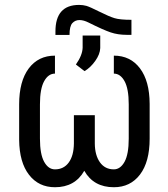

<svg xmlns="http://www.w3.org/2000/svg" viewBox="-20 -763 694 793"><path d="M450.2 -533.2V-459C468.1 -459 482.8 -448.6 494.4 -427.7C505.9 -406.9 511.7 -375 511.7 -332V-190.4C511.7 -147.5 505.9 -115.6 494.4 -94.7C482.8 -73.9 468.1 -63.5 450.2 -63.5C425.8 -63.5 406.7 -73.2 392.8 -92.5C379 -111.9 371.9 -137.7 371.6 -169.9V-287.1H285.2V-170.4C284.8 -136.9 277.8 -110.7 263.9 -91.8C250.1 -72.9 231.1 -63.5 207 -63.5C188.8 -63.5 173.9 -73.9 162.4 -94.7C150.8 -115.6 145 -147.5 145 -190.4V-332C145 -375 150.8 -406.9 162.4 -427.7C173.9 -448.6 188.8 -459 207 -459V-533.2C161.1 -533.2 125 -515.5 98.6 -480.2C72.3 -444.9 59.1 -395.5 59.1 -332V-185.5C59.7 -123.4 73.3 -75.2 99.9 -41C126.4 -6.8 162.1 10.3 207 10.3C262 10.3 302.4 -12.4 328.1 -57.6C353.8 -12.4 394.5 10.3 450.2 10.3C495.8 10.3 531.8 -7.2 558.3 -42.2C584.9 -77.2 598.1 -126.6 598.1 -190.4V-334C597.8 -396.8 584.5 -445.7 558.1 -480.7C531.7 -515.7 495.8 -533.2 450.2 -533.2ZM522.9 -681.2C491.4 -681.2 468.1 -683.4 453.1 -688C438.2 -692.5 417.3 -701.5 390.6 -714.8C363.9 -728.2 345.9 -736.2 336.7 -738.8C327.4 -741.4 317.4 -742.7 306.6 -742.7C241.5 -742.7 209 -706.2 209 -633.3V-618.7H267.1C267.1 -642.7 271 -659 278.8 -667.5C286.6 -675.9 296.4 -680.2 308.1 -680.2C319.5 -680.2 332 -676.8 345.7 -669.9C386.7 -649.4 417.2 -635.8 437 -629.2C456.9 -622.5 478.8 -619.1 502.9 -619.1H522.9ZM293.5 -496.6 329.1 -469.2C345.4 -478.7 360.1 -492.7 373.3 -511.2C386.5 -529.8 393.4 -547.5 394 -564.5V-616.2H321.3V-565.9C320.6 -545.1 311.4 -522 293.5 -496.6Z"/></svg>

Font: Roboto Condensed
Style: Regular
Weight: 400
Designer: Google
Version: Version 2.134; 2016